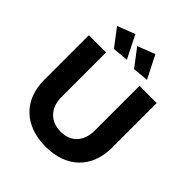

<svg xmlns="http://www.w3.org/2000/svg" viewBox="-247 -1077 1247 1247"><g transform="rotate(45 376.5 -454.0)"><path d="M273 -919 152 -872 243 -752 352 -762ZM457 -919 337 -872 428 -752 537 -762ZM223 -289V-700H65V-289C65 -104 186 11 378 11C569 11 688 -104 688 -289V-700H530V-289C530 -187 470 -127 379 -127C286 -127 223 -188 223 -289Z"/></g></svg>

Font: Juman SemiBold
Style: Regular
Weight: 600
Designer: Bandar Raffah (Arabic) Julieta Ulanovsky (Latin)
Foundry: Caramella
Version: Version 5.022;PS 005.022;hotconv 1.0.88;makeotf.lib2.5.64775